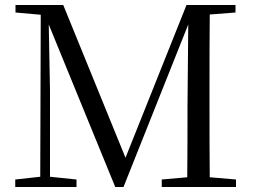

<svg xmlns="http://www.w3.org/2000/svg" viewBox="-20 -748 1015 768"><path d="M728 0H924V-30L819 -39C818 -137 818 -236 818 -337V-391C818 -491 818 -592 819 -690L922 -698V-728H726L482 -117L233 -728H42V-698L143 -689L141 -41L41 -30V0H286V-30L180 -41V-387L175 -650L441 0H474L733 -650L730 -325C730 -236 730 -137 729 -39L627 -30V0Z"/></svg>

Font: Harano Aji Mincho K1
Style: Regular
Weight: 400
Foundry: Masamichi Hosoda
Version: HaranoAjiMinchoK1-Regular version 20230610;ttx 4.39.4